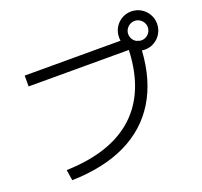

<svg xmlns="http://www.w3.org/2000/svg" viewBox="-140 -979 1217 1154"><g transform="rotate(-20 469.0 -402.0)"><path d="M719.2 -605.5H78.1V-674.8H691.4Q689.5 -684.1 689.5 -696.3Q689.5 -729.5 705.6 -757.6Q721.7 -785.6 749.5 -802Q777.3 -818.4 810.5 -818.4Q844.2 -818.4 872.1 -802Q899.9 -785.6 916.3 -757.6Q932.6 -729.5 932.6 -696.3Q932.6 -663.1 916.3 -635Q899.9 -606.9 872.1 -590.6Q844.2 -574.2 810.5 -574.2Q800.8 -574.2 792 -575.7Q780.3 -389.6 700.9 -259.8Q621.6 -129.9 478.3 -60.5Q335 8.8 131.8 13.7L121.1 -54.7Q406.7 -63 557.9 -202.1Q709 -341.3 719.2 -605.5ZM873 -696.3Q873 -712.4 864.5 -726.6Q856 -740.7 841.6 -749.3Q827.1 -757.8 810.5 -757.8Q793.9 -757.8 779.5 -749.3Q765.1 -740.7 756.6 -726.6Q748 -712.4 748 -696.3Q748 -676.8 758.5 -661.1Q769 -645.5 786.1 -638.7H793.9V-636.2Q802.7 -633.8 810.5 -633.8Q827.6 -633.8 841.8 -642.1Q856 -650.4 864.5 -664.8Q873 -679.2 873 -696.3Z"/></g></svg>

Font: Pretendard JP
Style: Regular
Weight: 400
Designer: Base glyphs from Inter by Rasmus Andersson; Hangeul glyphs from Noto Sans CJK(Source Han Sans) by Jang Soo-young and Kan
Foundry: Kil Hyung-jin
Version: Version 1.309